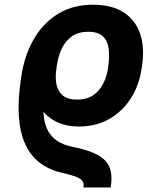

<svg xmlns="http://www.w3.org/2000/svg" viewBox="-20 -573 704 825"><path d="M455.6 232.4H338.4Q341.8 214.4 333.3 203.6Q324.7 192.9 303.7 185.3Q282.7 177.7 247.6 169.9Q191.9 157.2 151.9 127.2Q111.8 97.2 88.9 47.4Q65.9 -2.4 61 -73.5Q56.2 -144.5 70.8 -239.3L75.2 -266.6L185.1 -249.5L180.7 -221.7Q166.5 -154.3 166.5 -105.2Q166.5 -56.2 180.7 -22.7Q194.8 10.7 223.1 30.5Q251.5 50.3 292.5 58.1Q343.3 68.4 377.7 82.3Q412.1 96.2 431.4 116.2Q450.7 136.2 456.3 164.8Q461.9 193.4 455.6 232.4ZM318.4 -29.3Q267.6 -29.3 228 -47.1Q188.5 -64.9 158.7 -101.8Q128.9 -138.7 108.4 -194.8Q103 -210.9 93.8 -220.9Q84.5 -231 78.1 -238.8Q71.8 -246.6 73.2 -254.4L74.7 -264.2Q90.8 -350.1 131.3 -415Q171.9 -480 234.4 -516.4Q296.9 -552.7 378.4 -552.7Q460.9 -552.7 511.7 -519.5Q562.5 -486.3 582.3 -427.5Q602.1 -368.7 590.3 -291L587.9 -275.9Q577.6 -205.6 541.7 -149.7Q505.9 -93.8 449 -61.5Q392.1 -29.3 318.4 -29.3ZM311 -145Q352.1 -145 379.4 -163.3Q406.7 -181.6 422.4 -211.4Q438 -241.2 443.4 -275.9L445.3 -291Q451.2 -330.1 447 -363.3Q442.9 -396.5 422.4 -416.5Q401.9 -436.5 358.4 -436.5Q317.4 -436.5 289.6 -417.2Q261.7 -397.9 245.8 -365Q230 -332 224.1 -291L222.2 -275.9Q216.8 -241.7 222.4 -211.7Q228 -181.6 249 -163.3Q270 -145 311 -145Z"/></svg>

Font: Inter 18pt
Style: Bold Italic
Weight: 700
Italic angle: -9.3988°
Designer: Rasmus Andersson
Foundry: rsms
Version: Version 4.001;git-66647c0bb